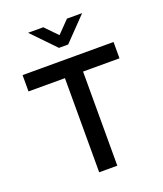

<svg xmlns="http://www.w3.org/2000/svg" viewBox="-155 -967 910 1069"><g transform="rotate(-20 299.5 -432.5)"><path d="M246.1 0V-654.3H353.5V0ZM30.3 -557.6V-654.3H569.3V-557.6ZM272.5 -727.5 139.6 -865.2H229.5L299.8 -793L370.1 -865.2H460L327.1 -727.5Z"/></g></svg>

Font: Sen Medium
Style: Regular
Weight: 500
Designer: Kosal Sen, Philatype
Foundry: Philatype
Version: Version 2.000;gftools[0.9.31]